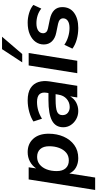

<svg xmlns="http://www.w3.org/2000/svg" viewBox="455 -1254 977 1932"><g transform="rotate(-90 944.0 -288.5)"><path d="M-2 180 104 -489H226L215 -414Q242 -454 284.5 -476.5Q327 -499 379 -499Q463 -499 513.5 -442.5Q564 -386 564 -288Q564 -205 534.5 -137.5Q505 -70 450 -30Q395 10 318 10Q266 10 225 -12.5Q184 -35 164 -80L123 180ZM295 -85Q341 -85 372.5 -111Q404 -137 421 -182Q438 -227 438 -282Q438 -341 409.5 -372.5Q381 -404 331 -404Q286 -404 254 -378Q222 -352 205 -307.5Q188 -263 188 -207Q188 -148 216.5 -116.5Q245 -85 295 -85Z M793 10Q748 10 711 -10.5Q674 -31 651.5 -65Q629 -99 629 -141Q629 -218 695.5 -254Q762 -290 904 -290H973L976 -308Q984 -355 961.5 -380Q939 -405 883 -405Q794 -405 715 -355L687 -441Q725 -467 783 -483Q841 -499 899 -499Q978 -499 1023 -470Q1068 -441 1084 -391Q1100 -341 1090 -277L1046 0H929L940 -72Q915 -30 876 -10Q837 10 793 10ZM832 -76Q879 -76 914 -106.5Q949 -137 957 -189L962 -218H910Q822 -218 786.5 -203.5Q751 -189 751 -149Q751 -114 774.5 -95Q798 -76 832 -76Z M1173 0 1251 -489H1376L1298 0ZM1282 -554 1415 -757H1540L1366 -554Z M1628 10Q1566 10 1511.5 -5.5Q1457 -21 1420 -49L1459 -130Q1495 -105 1539.5 -91.5Q1584 -78 1628 -78Q1675 -78 1700 -95.5Q1725 -113 1725 -142Q1725 -181 1671 -193L1579 -212Q1524 -223 1493 -255.5Q1462 -288 1462 -337Q1462 -382 1487.5 -418.5Q1513 -455 1562.5 -477Q1612 -499 1682 -499Q1730 -499 1778.5 -484.5Q1827 -470 1860 -442L1823 -362Q1792 -387 1754 -399Q1716 -411 1676 -411Q1627 -411 1601 -392.5Q1575 -374 1575 -344Q1575 -326 1586.5 -313Q1598 -300 1623 -295L1715 -276Q1838 -250 1838 -151Q1838 -74 1780.5 -32Q1723 10 1628 10Z"/></g></svg>

Font: Nunito Sans
Style: Bold Italic
Weight: 700
Italic angle: -9°
Designer: Vernon Adams
Foundry: Vernon Adams
Version: Version 3.006; ttfautohint (v1.8.3)